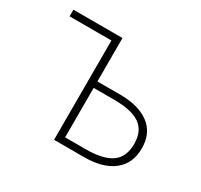

<svg xmlns="http://www.w3.org/2000/svg" viewBox="-117 -677 865 827"><g transform="rotate(30 316.0 -263.5)"><path d="M237 0V-494H29V-527H273V-311H386Q479 -311 531 -271.5Q583 -232 583 -157Q583 -81 531 -40.5Q479 0 386 0ZM273 -33H375Q462 -33 503.5 -62.5Q545 -92 545 -157Q545 -221 503.5 -250Q462 -279 375 -279H273Z"/></g></svg>

Font: Noto Sans Korean Thin
Style: Regular
Weight: 250
Designer: Ryoko NISHIZUKA  (kana & ideographs); Paul D. Hunt (Latin, Greek & Cyrillic); Wenlong ZHANG  (bopomofo); Sandoll Communi
Foundry: Adobe Systems Incorporated
Version: Version 1.0001;PS 1;hotconv 1.0.78;makeotf.lib2.5.61930